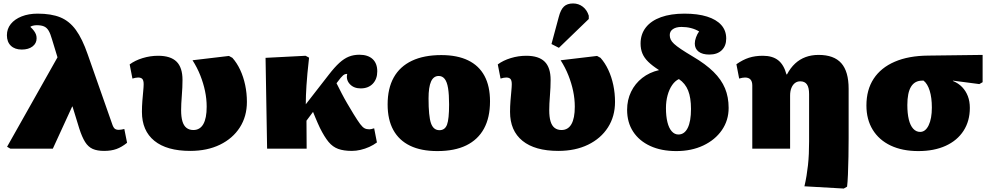

<svg xmlns="http://www.w3.org/2000/svg" viewBox="-20 -861 5756 1112"><path d="M700 -114 716 -34Q685 -9 654.5 2Q624 13 583 13Q543 13 517 1.5Q491 -10 473 -38.5Q455 -67 439 -117L400 -244H398L286 0H40L21 -11L313 -529L281 -634Q272 -666 261.5 -683.5Q251 -701 235 -708Q219 -715 193 -715Q181 -715 169.5 -712Q158 -709 156 -705Q169 -693 177 -682Q185 -671 188.5 -661Q192 -651 192 -639Q192 -610 168.5 -592Q145 -574 106 -574Q66 -574 43 -596Q20 -618 20 -657Q20 -694 42.5 -722Q65 -750 105.5 -766Q146 -782 198 -782Q277 -782 329.5 -760.5Q382 -739 419.5 -687.5Q457 -636 488 -546L632 -136Q636 -126 640.5 -120Q645 -114 652 -111.5Q659 -109 668 -109Q677 -109 683.5 -110.5Q690 -112 700 -114Z M1082 13Q946 13 874 -45.5Q802 -104 802 -213Q802 -245 804.5 -276.5Q807 -308 809.5 -333.5Q812 -359 812 -373Q812 -395 804.5 -403.5Q797 -412 780 -412Q773 -412 765 -410.5Q757 -409 747 -406L731 -488Q762 -511 806 -524.5Q850 -538 896 -538Q968 -538 1002.5 -504Q1037 -470 1037 -398Q1037 -378 1036 -354.5Q1035 -331 1033 -307Q1031 -283 1030 -261.5Q1029 -240 1029 -223Q1029 -184 1036.5 -158.5Q1044 -133 1060 -120.5Q1076 -108 1100 -108Q1138 -108 1157.5 -142Q1177 -176 1177 -243Q1177 -288 1167.5 -333.5Q1158 -379 1140 -424.5Q1122 -470 1095 -512L1306 -537L1326 -526Q1352 -497 1371 -456.5Q1390 -416 1400 -368.5Q1410 -321 1410 -271Q1410 -187 1369 -123Q1328 -59 1254 -23Q1180 13 1082 13Z M2018 13Q1971 13 1939 1.5Q1907 -10 1883 -39Q1859 -68 1833 -120Q1826 -135 1819.5 -149.5Q1813 -164 1806.5 -180Q1800 -196 1793 -213L1755 -162L1756 0H1527L1518 -526L1750 -538L1770 -527Q1764 -475 1760.5 -436Q1757 -397 1755 -366.5Q1753 -336 1752 -309.5Q1751 -283 1751 -257L1884 -428Q1918 -472 1945.5 -497Q1973 -522 2000.5 -533Q2028 -544 2061 -544Q2111 -544 2138 -519Q2165 -494 2165 -448Q2165 -403 2139 -376Q2113 -349 2069 -349Q2029 -349 2006 -374Q1983 -399 1991 -433Q1984 -433 1978 -431Q1972 -429 1966.5 -424Q1961 -419 1953 -410L1929 -379Q1944 -349 1959 -320Q1974 -291 1991 -262Q2008 -233 2028 -200Q2052 -161 2066 -142.5Q2080 -124 2091.5 -118Q2103 -112 2119 -112Q2126 -112 2131 -113.5Q2136 -115 2147 -118L2163 -36Q2143 -21 2118.5 -10Q2094 1 2068 7Q2042 13 2018 13Z M2513 14Q2419 14 2355 -17Q2291 -48 2258 -108Q2225 -168 2225 -256Q2225 -349 2260.5 -412.5Q2296 -476 2365.5 -509Q2435 -542 2536 -542Q2628 -542 2691 -511.5Q2754 -481 2786 -421.5Q2818 -362 2818 -274Q2818 -180 2783 -116Q2748 -52 2680.5 -19Q2613 14 2513 14ZM2525 -107Q2557 -107 2569 -139Q2581 -171 2581 -256Q2581 -314 2575 -350.5Q2569 -387 2555.5 -404Q2542 -421 2521 -421Q2491 -421 2476.5 -389Q2462 -357 2462 -291Q2462 -188 2476 -147.5Q2490 -107 2525 -107Z M3214 13Q3078 13 3006 -45.5Q2934 -104 2934 -213Q2934 -245 2936.5 -276.5Q2939 -308 2941.5 -333.5Q2944 -359 2944 -373Q2944 -395 2936.5 -403.5Q2929 -412 2912 -412Q2905 -412 2897 -410.5Q2889 -409 2879 -406L2863 -488Q2894 -511 2938 -524.5Q2982 -538 3028 -538Q3100 -538 3134.5 -504Q3169 -470 3169 -398Q3169 -378 3168 -354.5Q3167 -331 3165 -307Q3163 -283 3162 -261.5Q3161 -240 3161 -223Q3161 -184 3168.5 -158.5Q3176 -133 3192 -120.5Q3208 -108 3232 -108Q3270 -108 3289.5 -142Q3309 -176 3309 -243Q3309 -288 3299.5 -333.5Q3290 -379 3272 -424.5Q3254 -470 3227 -512L3438 -537L3458 -526Q3484 -497 3503 -456.5Q3522 -416 3532 -368.5Q3542 -321 3542 -271Q3542 -187 3501 -123Q3460 -59 3386 -23Q3312 13 3214 13ZM3217 -584 3174 -606 3216 -762Q3227 -805 3246 -823Q3265 -841 3299 -841Q3331 -841 3355.5 -822Q3380 -803 3390 -770V-751Z M3897 14Q3810 14 3746 -15.5Q3682 -45 3647 -98.5Q3612 -152 3612 -225Q3612 -282 3635 -329.5Q3658 -377 3699.5 -409.5Q3741 -442 3797 -455Q3758 -480 3734.5 -503Q3711 -526 3700.5 -551.5Q3690 -577 3690 -609Q3690 -663 3720.5 -702Q3751 -741 3808 -761.5Q3865 -782 3944 -782Q4021 -782 4075 -765Q4129 -748 4157.5 -716Q4186 -684 4186 -638Q4186 -595 4160 -570Q4134 -545 4088 -545Q4048 -545 4026 -562Q4004 -579 4004 -609Q4004 -625 4011 -644.5Q4018 -664 4029 -679Q4007 -692 3981.5 -698.5Q3956 -705 3927 -705Q3896 -705 3877.5 -692.5Q3859 -680 3859 -658Q3859 -644 3864.5 -632Q3870 -620 3884 -607Q3898 -594 3924 -576.5Q3950 -559 3992 -534Q4067 -490 4112.5 -445Q4158 -400 4179 -349.5Q4200 -299 4200 -236Q4200 -164 4161 -107.5Q4122 -51 4053.5 -18.5Q3985 14 3897 14ZM3909 -82Q3944 -82 3963 -120Q3982 -158 3982 -230Q3982 -295 3965.5 -336.5Q3949 -378 3912 -403Q3890 -393 3873 -368.5Q3856 -344 3846.5 -309.5Q3837 -275 3837 -235Q3837 -188 3845.5 -153.5Q3854 -119 3870.5 -100.5Q3887 -82 3909 -82Z M4867 231 4639 218Q4646 188 4651 158Q4656 128 4659.5 96Q4663 64 4664.5 30Q4666 -4 4666 -42V-316Q4666 -354 4653.5 -372Q4641 -390 4615 -390Q4597 -390 4584 -380Q4571 -370 4563.5 -351.5Q4556 -333 4556 -307V0H4337V-366Q4337 -389 4326.5 -400.5Q4316 -412 4295 -412Q4281 -412 4261 -406L4245 -489Q4282 -515 4317.5 -526.5Q4353 -538 4398 -538Q4454 -538 4487 -512Q4520 -486 4535 -430H4538Q4558 -468 4585 -493Q4612 -518 4646 -530.5Q4680 -543 4721 -543Q4810 -543 4852.5 -495Q4895 -447 4895 -347V-61Q4895 -10 4894 46.5Q4893 103 4891 150Q4889 197 4886 220Z M5299 14Q5206 14 5138.5 -18Q5071 -50 5034.5 -109.5Q4998 -169 4998 -250Q4998 -341 5040 -405Q5082 -469 5162 -503.5Q5242 -538 5355 -539L5671 -543V-385L5652 -374L5499 -394V-392Q5531 -379 5552.5 -356.5Q5574 -334 5585.5 -304Q5597 -274 5597 -236Q5597 -160 5560.5 -103.5Q5524 -47 5457 -16.5Q5390 14 5299 14ZM5309 -97Q5340 -97 5358.5 -135.5Q5377 -174 5377 -238Q5377 -295 5364.5 -335.5Q5352 -376 5329 -394H5321Q5278 -394 5256.5 -359Q5235 -324 5235 -253Q5235 -204 5243.5 -169Q5252 -134 5269 -115.5Q5286 -97 5309 -97Z"/></svg>

Font: Literata Variable Black
Style: Regular
Weight: 900
Designer: Latin by Veronika Burian and Jose Scaglione. Greek by Irene Vlachou. Cyrillic by Vera Evstafieva.
Foundry: TypeTogether
Version: Version 3.021